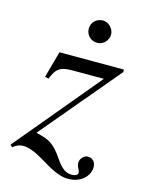

<svg xmlns="http://www.w3.org/2000/svg" viewBox="-109 -669 604 814"><g transform="rotate(15 193.5 -262.5)"><path d="M289 -557C289 -582 266 -606 241 -606C213 -606 191 -585 191 -558C191 -530 212 -508 240 -508C267 -508 289 -530 289 -557ZM380 -417V-428H97L65 -312L81 -308C101 -359 120 -368 172 -368H308L-2 4L7 13C23 0 36 -5 52 -5C78 -5 110 8 157 37C207 68 241 81 270 81C326 81 363 45 363 5C363 -17 349 -32 328 -32C312 -32 296 -15 295 2C295 10 297 18 303 30C306 36 308 41 308 45C308 54 297 60 281 60C256 60 237 48 211 10C171 -49 149 -60 91 -73Z"/></g></svg>

Font: XITS
Style: Italic
Weight: 400
Italic angle: -16.33°
Designer: MicroPress Inc., with final additions and corrections provided by Coen Hoffman, Elsevier (retired)
Version: Version 1.107